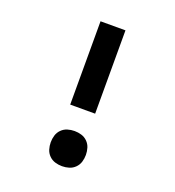

<svg xmlns="http://www.w3.org/2000/svg" viewBox="-135 -841 869 955"><g transform="rotate(20 300.0 -363.5)"><path d="M234 -294V-735H366V-294ZM300 8Q281 8 263 2.5Q245 -3 231.5 -16.5Q218 -30 212.5 -48Q207 -66 207 -85Q207 -104 212.5 -122Q218 -140 231.5 -153.5Q245 -167 263 -172.5Q281 -178 300 -178Q319 -178 337 -172.5Q355 -167 368.5 -153.5Q382 -140 387.5 -122Q393 -104 393 -85Q393 -66 387.5 -48Q382 -30 368.5 -16.5Q355 -3 337 2.5Q319 8 300 8Z"/></g></svg>

Font: Iosevka HT Extrabold Extended
Style: Regular
Weight: 800
Width: 7
Monospace: yes
Designer: Belleve Invis
Foundry: Belleve Invis
Version: Version 32.3.0; ttfautohint (v1.8.4)